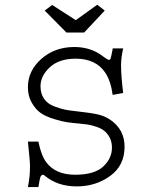

<svg xmlns="http://www.w3.org/2000/svg" viewBox="-20 -763 626 803"><path d="M451.2 -560.5H495.1Q486.3 -522.5 486.3 -490.2Q486.3 -445.3 495.1 -374L451.2 -366.2Q443.4 -423.8 420.9 -458Q381.8 -517.6 296.9 -517.6Q226.6 -517.6 188 -481.4Q149.4 -445.3 149.4 -402.3Q149.4 -371.1 164.6 -349.6Q179.7 -328.1 207.5 -317.9Q235.4 -307.6 252.9 -304.2Q270.5 -300.8 297.9 -297.9Q359.4 -291 388.2 -284.7Q417 -278.3 440.4 -262.7Q501 -221.7 501 -149.4Q501 -70.3 440.4 -26.9Q379.9 16.6 300.8 16.6Q220.7 16.6 167 -28.3Q163.1 -32.2 159.2 -32.2Q154.3 -32.2 149.4 -24.4Q145.5 -12.7 140.6 19.5H96.7Q105.5 -22.5 105.5 -67.4Q105.5 -88.9 96.7 -170.9H140.6Q152.3 -112.3 173.8 -84Q212.9 -32.2 293.9 -32.2Q375 -32.2 411.6 -66.4Q448.2 -100.6 448.2 -145.5Q448.2 -169.9 438.5 -188Q428.7 -206.1 415.5 -216.3Q402.3 -226.6 381.3 -233.4Q360.4 -240.2 346.7 -242.2Q333 -244.1 312.5 -246.1Q279.3 -249 259.3 -252Q239.3 -254.9 204.6 -265.6Q169.9 -276.4 149.4 -291Q128.9 -305.7 112.8 -333.5Q96.7 -361.3 96.7 -398.4Q96.7 -466.8 152.8 -516.6Q209 -566.4 291 -566.4Q361.3 -566.4 412.1 -526.4Q430.7 -512.7 434.6 -512.7Q440.4 -512.7 442.4 -517.6Q444.3 -522.5 449.2 -547.9Q451.2 -555.7 451.2 -560.5ZM332 -627H257.8L167 -718.8L198.2 -742.2L296.9 -678.7L386.7 -743.2L418 -718.8Z"/></svg>

Font: Thabit
Style: Regular
Weight: 500
Designer: Regenerated by Nadim Shaikli
Foundry: MAK Alagha
Version: 0.01